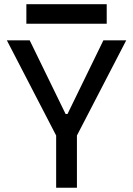

<svg xmlns="http://www.w3.org/2000/svg" viewBox="-20 -883 626 903"><path d="M244.1 0V-245.6L12.2 -693.4H119.6L288.6 -346.7H297.4L466.3 -693.4H573.7L341.8 -245.6V0ZM104 -771.5V-863.3H481.9V-771.5Z"/></svg>

Font: Caskaydia Cove
Style: Regular
Weight: 400
Monospace: yes
Designer: Aaron Bell
Foundry: Saja Typeworks
Version: Version 4.300; ttfautohint (v1.8.3)